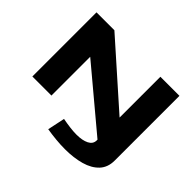

<svg xmlns="http://www.w3.org/2000/svg" viewBox="-193 -986 1488 1488"><g transform="rotate(45 551.0 -241.5)"><path d="M95 0V-703H291L798 -253V-700H1007V10Q1007 84 963.5 130.5Q920 177 844 198.5Q768 220 672 220Q622 220 571 215Q520 210 471 202L501 59Q543 67 582.5 72Q622 77 655 77Q719 77 758 57.5Q797 38 798 -1V-11L304 -425V0Z"/></g></svg>

Font: Georama ExtraExtended
Style: Bold
Weight: 700
Width: 8
Designer: Jean-Baptiste Levee
Foundry: Production Type
Version: Version 1.000